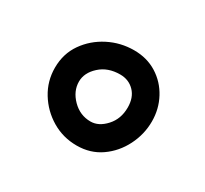

<svg xmlns="http://www.w3.org/2000/svg" viewBox="-71 -426 502 470"><g transform="rotate(30 180.0 -191.0)"><path d="M44.4 -192.9Q44.4 -232.4 65.4 -262.5Q86.4 -292.5 119.9 -309.6Q153.3 -326.7 191.4 -326.7Q228 -326.7 256.1 -309.1Q284.2 -291.5 300 -262Q315.9 -232.4 315.9 -197.3Q315.9 -161.1 299.3 -128.2Q282.7 -95.2 253.4 -74.7Q224.1 -54.2 185.5 -54.2Q147 -54.2 115 -73.2Q83 -92.3 63.7 -123.8Q44.4 -155.3 44.4 -192.9ZM112.3 -192.9Q112.3 -166 134 -144Q155.8 -122.1 185.5 -122.1Q208.5 -122.1 228 -143.6Q247.6 -165 247.6 -197.3Q247.6 -225.6 231.7 -241.9Q215.8 -258.3 191.4 -258.3Q156.7 -258.3 134.5 -238Q112.3 -217.8 112.3 -192.9Z"/></g></svg>

Font: Mikhak-FD Medium
Style: Regular
Weight: 500
Designer: Amin Abedi
Version: Version 3.2